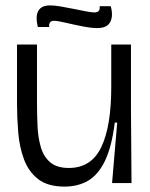

<svg xmlns="http://www.w3.org/2000/svg" viewBox="-20 -678 555 711"><path d="M219 13Q157 13 121.5 -14.5Q86 -42 69 -87.5Q52 -133 47.5 -187.5Q43 -242 43 -295V-513H117V-300Q117 -254 119 -210.5Q121 -167 131.5 -132Q142 -97 166.5 -76.5Q191 -56 235 -56Q318 -56 355 -133Q392 -210 392 -356V-513H465V-271L467 0H395L414 -224H405Q394 -135 369 -83Q344 -31 306.5 -9Q269 13 219 13ZM340 -574Q318 -574 285 -580.5Q252 -587 222.5 -594Q193 -601 180 -601Q160 -601 162 -578H120Q101 -658 166 -658Q182 -658 205 -654Q228 -650 253 -645Q278 -640 298.5 -636Q319 -632 330 -632Q352 -632 349 -655H390Q400 -620 388.5 -597Q377 -574 340 -574Z"/></svg>

Font: Bricolage Grotesque 48pt Light
Style: Regular
Weight: 300
Designer: Mathieu Triay
Foundry: Atelier Triay
Version: Version 1.000; ttfautohint (v1.8.4.7-5d5b);gftools[0.9.32]